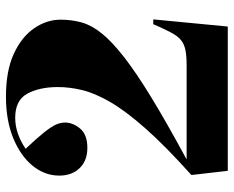

<svg xmlns="http://www.w3.org/2000/svg" viewBox="-90 -694 784 644"><g transform="rotate(-90 302.0 -372.0)"><path d="M51 0 37 -122Q135 -210 194 -277Q253 -344 282.5 -395.5Q312 -447 322 -489Q332 -531 332 -570Q332 -631 310 -672Q288 -713 229 -713Q201 -713 174.5 -703.5Q148 -694 125 -678Q161 -640 180 -616Q199 -592 206 -576.5Q213 -561 213 -546Q213 -520 193 -495.5Q173 -471 128 -471Q85 -471 60 -497Q35 -523 35 -565Q35 -614 68 -654.5Q101 -695 160.5 -719.5Q220 -744 300 -744Q387 -744 444 -717.5Q501 -691 529.5 -649Q558 -607 558 -561Q558 -523 548.5 -489.5Q539 -456 511.5 -422Q484 -388 432 -347.5Q380 -307 296.5 -256Q213 -205 89 -138H403Q436 -138 456 -142Q476 -146 489.5 -157Q503 -168 515 -190.5Q527 -213 543 -250H559L535 0Z"/></g></svg>

Font: Literata 72pt Black
Style: Regular
Weight: 900
Designer: Latin by Veronika Burian and Jose Scaglione. Greek by Irene Vlachou. Cyrillic by Vera Evstafieva.
Foundry: TypeTogether
Version: Version 3.002